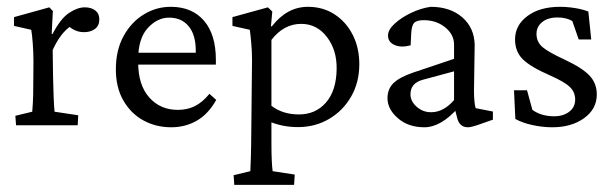

<svg xmlns="http://www.w3.org/2000/svg" viewBox="-20 -362 1777 555"><path d="M26.4 0 24.4 -27.3 73.2 -39.1Q73.7 -44.9 75 -64.7Q76.2 -84.5 76.2 -123L76.7 -184.6Q76.7 -210.4 74.7 -236.3Q72.8 -262.2 70.3 -275.9L20.5 -287.1V-312.5L122.6 -340.8L132.8 -330.1L129.4 -264.2L131.8 -263.7Q155.3 -308.6 179.7 -324.7Q204.1 -340.8 225.1 -340.8Q243.7 -340.8 255.4 -331.8Q267.1 -322.8 267.1 -306.2Q267.1 -287.6 254.4 -278.3Q241.7 -269 222.7 -269Q194.8 -269 172.4 -292L185.5 -287.1Q154.8 -267.1 132.3 -217.3L133.3 -143.6Q133.8 -114.7 135 -83.7Q136.2 -52.7 137.7 -39.1L206.1 -28.8L204.6 0Z M475.1 5.9Q430.2 5.9 394 -14.2Q357.9 -34.2 336.4 -71.8Q314.9 -109.4 314.9 -161.6Q314.9 -217.3 337.4 -258.1Q359.9 -298.8 396.5 -320.8Q433.1 -342.8 475.1 -342.3Q535.6 -341.8 569.8 -302Q604 -262.2 604 -189V-175.3H362.3V-209.5H554.7L545.9 -199.7V-215.3Q545.9 -261.2 525.4 -286.1Q504.9 -311 468.8 -311Q434.6 -311 407 -280.8Q379.4 -250.5 379.4 -190.4V-181.6Q379.4 -116.2 411.4 -80.3Q443.4 -44.4 493.7 -44.4Q521.5 -44.4 543.2 -55.2Q564.9 -65.9 585.4 -90.8L605 -73.2Q582.5 -32.7 549.3 -13.4Q516.1 5.9 475.1 5.9Z M657.2 172.4 655.3 144.5 703.6 132.8Q704.1 125.5 705.1 95Q706.1 64.5 706.5 7.3L708.5 -189Q708.5 -212.4 706.3 -237.3Q704.1 -262.2 702.1 -275.9L651.9 -287.1V-312.5L754.4 -340.8L767.1 -328.6L763.2 -286.1L765.6 -285.6Q809.6 -342.3 870.1 -342.3Q913.6 -342.3 947 -320.6Q980.5 -298.8 999.5 -261.5Q1018.6 -224.1 1018.6 -176.3Q1018.6 -124 995.1 -83Q971.7 -42 931.4 -18.3Q891.1 5.4 841.3 5.4Q800.3 5.4 764.6 -8.3V51.3Q764.6 81.5 765.6 102.1Q766.6 122.6 768.1 132.8L832 142.6L830.1 172.4ZM844.2 -31.2Q892.1 -31.2 922.1 -65.4Q952.1 -99.6 953.1 -162.1Q954.1 -217.3 925 -255.1Q896 -293 850.6 -293Q800.3 -293 764.6 -246.6V-56.2Q796.9 -31.2 844.2 -31.2Z M1206.5 5.9Q1160.2 5.9 1130.1 -20.3Q1100.1 -46.4 1100.1 -78.1Q1100.1 -104.5 1116.9 -121.3Q1133.8 -138.2 1173.3 -151.9L1292.5 -191.9V-232.9Q1292.5 -262.2 1266.8 -283Q1241.2 -303.7 1204.6 -303.7Q1184.1 -303.7 1176.8 -295.4Q1169.4 -287.1 1168.5 -262.2L1167 -231Q1139.6 -223.6 1120.6 -231.9Q1101.6 -240.2 1101.6 -259.3Q1101.6 -275.9 1120.6 -293.5Q1139.6 -311 1168.2 -324.7Q1196.8 -338.4 1225.1 -342.3Q1281.2 -342.3 1316.2 -312Q1351.1 -281.7 1352.1 -232.4L1350.1 -99.6Q1350.1 -85.4 1351.3 -70.8Q1352.5 -56.2 1355 -49.3L1404.8 -39.6V-16.1L1367.2 -2.9Q1356.4 1 1347.4 3.4Q1338.4 5.9 1332.5 5.9Q1308.6 5.9 1301.8 -20L1293.9 -50.8L1305.2 -51.3Q1254.9 5.9 1206.5 5.9ZM1226.1 -37.6Q1262.2 -37.6 1292.5 -72.8V-155.8L1201.7 -131.3Q1166.5 -121.6 1166.5 -89.4Q1166.5 -69.3 1184.3 -53.5Q1202.1 -37.6 1226.1 -37.6Z M1576.7 5.9Q1547.9 5.9 1519 -0.5Q1490.2 -6.8 1469.7 -18.1L1465.8 -101.1H1503.4L1519 -44.4Q1544.4 -25.9 1582 -25.9Q1608.4 -25.9 1625.5 -39.1Q1642.6 -52.2 1642.6 -74.2Q1642.6 -95.7 1627.2 -110.6Q1611.8 -125.5 1568.8 -144.5Q1513.7 -168.5 1491.2 -190.7Q1468.8 -212.9 1468.8 -248Q1468.8 -289.1 1504.6 -315.7Q1540.5 -342.3 1598.6 -342.3Q1620.1 -342.3 1642.6 -338.6Q1665 -335 1680.7 -328.6L1689 -248H1652.8L1634.3 -301.3Q1616.7 -311.5 1591.8 -311.5Q1563.5 -311.5 1547.1 -298.1Q1530.8 -284.7 1530.8 -264.2Q1530.8 -240.7 1548.3 -225.8Q1565.9 -210.9 1611.8 -189.9Q1663.6 -165.5 1684.3 -143.3Q1705.1 -121.1 1705.1 -88.9Q1705.1 -46.9 1668.5 -20.5Q1631.8 5.9 1576.7 5.9Z"/></svg>

Font: Lateef Light
Style: Regular
Weight: 300
Designer: SIL International
Foundry: SIL International
Version: Version 4.200